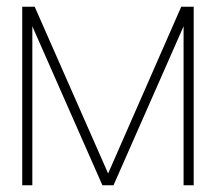

<svg xmlns="http://www.w3.org/2000/svg" viewBox="-20 -550 640 570"><path d="M46 0V-530H83L301 -35L518 -530H555V0H525V-472L317 0H284L76 -472V0Z"/></svg>

Font: Geist Mono Thin
Style: Regular
Weight: 100
Monospace: yes
Designer: Basement.studio, Andrés Briganti, Mateo Zaragoza
Foundry: Basement.studio, Vercel, Andrés Briganti, Guido Ferreyra, Mateo Zaragoza
Version: Version 1.500; ttfautohint (v1.8.4.7-5d5b)